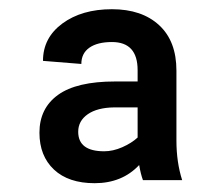

<svg xmlns="http://www.w3.org/2000/svg" viewBox="-20 -741 484 423"><path d="M294.9 -344.2Q290 -357.4 286.6 -377.4Q249 -337.4 188.5 -337.4Q130.9 -337.4 98.9 -367.4Q66.9 -397.5 66.9 -448.7Q66.9 -502.4 107.9 -532Q148.9 -561.5 233.4 -561.5H283.2V-586.4Q283.2 -648.4 226.6 -648.4Q194.8 -648.4 177 -636Q159.2 -623.5 159.2 -600.1L74.7 -606.9Q74.7 -657.7 117.4 -689.2Q160.2 -720.7 226.6 -720.7Q292.5 -720.7 330.6 -685.5Q368.7 -650.4 368.7 -585.4V-431.2Q368.7 -383.8 381.3 -344.2ZM209.5 -407.7Q229 -407.7 249.5 -416.7Q270 -425.8 283.2 -438V-504.4H231.4Q194.3 -503.9 173.3 -489.3Q152.3 -474.6 152.3 -450.7Q152.3 -407.7 209.5 -407.7Z"/></svg>

Font: Roboto
Style: Bold
Weight: 700
Designer: Google
Version: Version 2.134; 2016; ttfautohint (v1.6)